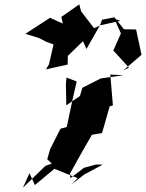

<svg xmlns="http://www.w3.org/2000/svg" viewBox="-20 -871 673 886"><path d="M287 -513 334 -495 314 -408 288 -285 259 -277 211 -182 198 -136 219 -116 190 -106 86 -5 116 -72 141 -17 231 -92 338 -49 310 -20 369 -66 454 -111 424 -112 368 -97 305 -49 303 -70 361 -174 404 -249 451 -257 486 -380 501 -385 489 -527 550 -524 445 -509 360 -466 349 -428 286 -385 284 -485ZM194 -678 227 -666 206 -574 192 -551 292 -573 293 -613 363 -681 379 -645 441 -754 536 -775 508 -784 538 -717 503 -638 575 -559 549 -546 633 -618 608 -735 552 -736 508 -791 451 -780 441 -753 414 -741 354 -819 346 -851 263 -793 270 -762 211 -789 97 -715 161 -695Z"/></svg>

Font: Hussar Lance
Style: Italic
Weight: 700
Foundry: Cannot Into Space Fonts, PlusOne Fonts
Version: Version 2.27